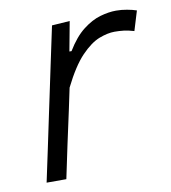

<svg xmlns="http://www.w3.org/2000/svg" viewBox="-64 -562 550 618"><g transform="rotate(-10 211.0 -253.0)"><path d="M39.5 0Q51.5 -55.5 62.2 -106.5Q73 -157.5 86 -219.5L96.5 -269Q106.5 -316.5 118.8 -374.5Q131 -432.5 144.5 -495.5L203 -499.5L185 -403H192Q218 -446 246.8 -468.2Q275.5 -490.5 303.5 -498.5Q331.5 -506.5 355.5 -506.5Q373.5 -506.5 391.2 -503.2Q409 -500 422 -495.5L402.5 -431.5Q384 -437 369 -438.8Q354 -440.5 339 -440.5Q316.5 -440.5 288.5 -429.8Q260.5 -419 229.2 -386.5Q198 -354 165.5 -288.5L150.5 -217.5Q137.5 -158 126.5 -106.8Q115.5 -55.5 104 0Z"/></g></svg>

Font: Commissioner Light
Style: Italic
Weight: 300
Italic angle: -12°
Designer: Kostas Bartsokas
Foundry: Kostas Bartsokas
Version: Version 1.000; ttfautohint (v1.8.3)